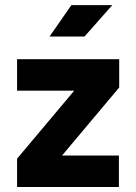

<svg xmlns="http://www.w3.org/2000/svg" viewBox="-20 -743 542 763"><path d="M47.9 -507.8V-382.8H304.3L453.7 -395.3V-507.8ZM452.5 -125H197.3L47.9 -112.5V0H452.5ZM226.6 -125 453.7 -395.3 275 -382.8 47.9 -112.5ZM315.8 -597.7 426.2 -722.7H263.7L176.8 -597.7Z"/></svg>

Font: Giphurs SC
Style: Regular
Weight: 400
Version: Version 0.920